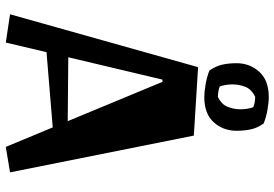

<svg xmlns="http://www.w3.org/2000/svg" viewBox="-166 -790 970 679"><g transform="rotate(90 319.5 -450.0)"><path d="M130 15 30 0 217 -665 459 -650 589 0 499 15 430 -151 164 -129ZM408 -204 269 -539H261L182 -206ZM323 -687Q304 -687 278 -691.5Q252 -696 229 -705Q213 -728 208 -751Q203 -774 203 -801Q203 -848 233.5 -881.5Q264 -915 322 -915Q342 -915 367.5 -910.5Q393 -906 416 -897Q432 -875 437 -851.5Q442 -828 442 -801Q442 -754 412 -720.5Q382 -687 323 -687ZM322 -735Q349 -748 357.5 -770Q366 -792 366 -814Q366 -828 364 -839.5Q362 -851 359 -859Q355 -863 342.5 -865Q330 -867 322 -867Q295 -854 286.5 -832Q278 -810 278 -787Q278 -774 280 -762.5Q282 -751 285 -742Q290 -739 302 -737Q314 -735 322 -735Z"/></g></svg>

Font: Joti One
Style: Regular
Weight: 400
Designer: Eduardo Rodriguez Tunni
Foundry: Eduardo Rodriguez Tunni
Version: Version 1.002; ttfautohint (v1.8.4.7-5d5b);gftools[0.9.24]